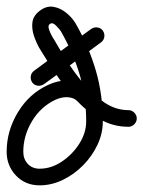

<svg xmlns="http://www.w3.org/2000/svg" viewBox="-35 -527 431 577"><path d="M274 -435Q280 -426 278.5 -416Q277 -406 269 -400Q226 -368 183 -336.5Q140 -305 97 -274Q97 -274 97 -274Q97 -274 97 -274Q88 -268 78 -269.5Q68 -271 62 -279Q56 -288 57.5 -298Q59 -308 67 -314Q110 -346 153 -377.5Q196 -409 239 -440Q248 -446 258 -444.5Q268 -443 274 -435ZM232 -259Q239 -252 239 -241.5Q239 -231 231 -224Q224 -217 213.5 -217Q203 -217 196 -224Q190 -230 181.5 -232.5Q173 -235 165 -235Q149 -235 131 -227Q87 -206 61 -162.5Q35 -119 35 -71Q35 -49 48.5 -34.5Q62 -20 84 -20Q119 -20 151 -41.5Q183 -63 203.5 -95.5Q224 -128 224 -162Q224 -237 204.5 -302.5Q185 -368 148 -433Q148 -433 148 -433Q148 -433 148 -433Q148 -433 148 -433Q145 -438 134 -449.5Q123 -461 115 -455Q115 -455 115 -455Q115 -455 115 -455Q109 -451 111.5 -441.5Q114 -432 119 -422.5Q124 -413 127 -409Q143 -381 165.5 -345Q188 -309 217 -275Q246 -241 279.5 -218.5Q313 -196 351 -196Q351 -196 351 -196Q351 -196 351 -196Q361 -196 368.5 -188.5Q376 -181 376 -171Q376 -161 368.5 -153.5Q361 -146 351 -146Q304 -146 264 -169.5Q224 -193 191 -230Q158 -267 131 -307.5Q104 -348 83 -383Q73 -401 66.5 -421Q60 -441 62.5 -460.5Q65 -480 85 -495Q85 -495 85 -495Q85 -495 85 -495Q105 -510 125.5 -506.5Q146 -503 163.5 -489Q181 -475 192 -457Q192 -457 192 -457Q192 -457 192 -457Q232 -387 253 -315Q274 -243 274 -162Q274 -126 258 -92Q242 -58 215 -30.5Q188 -3 154 13.5Q120 30 84 30Q41 30 13 0.5Q-15 -29 -15 -71Q-15 -134 19 -190Q53 -246 110 -272Q138 -285 165 -285Q183 -285 201 -278.5Q219 -272 232 -259Q232 -259 232 -259Q232 -259 232 -259Z"/></svg>

Font: FRB American Cursive Semibold
Style: Italic
Weight: 600
Italic angle: -25°
Version: Version 2.0;Modular Font Editor K font №1